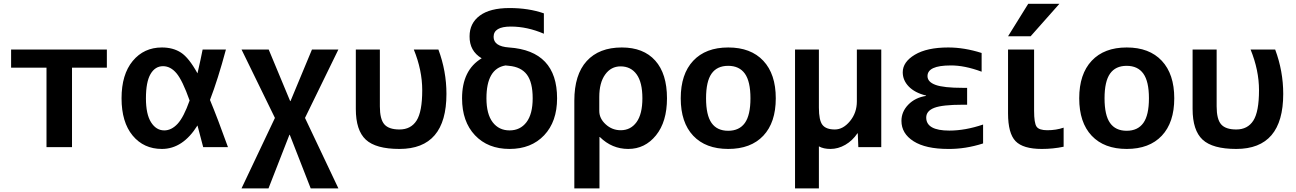

<svg xmlns="http://www.w3.org/2000/svg" viewBox="-20 -783 6899 1022"><path d="M363.3 -422.9V0H227.5V-422.9H39.1V-519.5H548.8V-422.9Z M1097.7 -251Q1138.7 -152.3 1193.4 0H1061.5Q1038.1 -87.9 1031.2 -115.2Q953.1 9.8 841.8 9.8Q745.1 9.8 686 -61.5Q627 -132.8 627 -259.8Q627 -386.7 686.5 -458.5Q746.1 -530.3 841.8 -530.3Q901.4 -530.3 943.4 -502.9Q985.4 -475.6 1031.2 -392.6Q1049.8 -473.6 1058.6 -519.5H1182.6Q1139.6 -359.4 1097.7 -251ZM989.3 -248Q951.2 -355.5 919.4 -393.1Q887.7 -430.7 847.7 -430.7Q805.7 -430.7 781.2 -388.7Q756.8 -346.7 756.8 -259.8Q756.8 -174.8 784.2 -131.8Q811.5 -88.9 854.5 -88.9Q892.6 -88.9 925.3 -124Q958 -159.2 989.3 -248Z M1524.4 -245.1H1526.4L1640.6 -519.5H1781.2L1603.5 -155.3L1781.2 219.7H1633.8L1522.5 -65.4H1520.5L1409.2 219.7H1265.6L1443.4 -155.3L1265.6 -519.5H1410.2Z M2356.4 -283.2Q2356.4 9.8 2106.4 9.8Q1980.5 9.8 1927.2 -39.6Q1874 -88.9 1874 -203.1V-519.5H2002V-216.8Q2002 -148.4 2025.9 -121.1Q2049.8 -93.8 2106.4 -93.8Q2167 -93.8 2197.3 -141.1Q2227.5 -188.5 2227.5 -302.7Q2227.5 -409.2 2182.6 -519.5H2313.5Q2356.4 -404.3 2356.4 -283.2Z M2439.5 -259.8Q2439.5 -410.2 2543.9 -472.7Q2478.5 -511.7 2479.5 -589.8Q2479.5 -659.2 2533.7 -699.7Q2587.9 -740.2 2692.4 -740.2Q2793.9 -740.2 2875 -711.9V-603.5Q2786.1 -641.6 2699.2 -641.6Q2607.4 -641.6 2607.4 -586.9Q2607.4 -536.1 2689.5 -530.3Q2945.3 -512.7 2945.3 -259.8Q2945.3 -135.7 2876.5 -63Q2807.6 9.8 2692.4 9.8Q2577.1 9.8 2508.3 -63Q2439.5 -135.7 2439.5 -259.8ZM2670.9 -434.6Q2569.3 -418 2569.3 -259.8Q2569.3 -175.8 2602.5 -132.3Q2635.7 -88.9 2692.4 -88.9Q2749 -88.9 2782.2 -132.3Q2815.4 -175.8 2815.4 -259.8Q2815.4 -344.7 2784.7 -385.7Q2753.9 -426.8 2689.5 -432.6Q2686.5 -433.6 2680.2 -433.6Q2673.8 -433.6 2670.9 -434.6Z M3283.2 -429.7Q3232.4 -429.7 3201.2 -386.2Q3169.9 -342.8 3169.9 -266.6V-192.4Q3169.9 -152.3 3204.1 -121.1Q3238.3 -89.8 3284.2 -89.8Q3336.9 -89.8 3368.2 -132.8Q3399.4 -175.8 3399.4 -259.8Q3399.4 -344.7 3368.7 -387.2Q3337.9 -429.7 3283.2 -429.7ZM3530.3 -259.8Q3530.3 -134.8 3471.7 -62.5Q3413.1 9.8 3324.2 9.8Q3237.3 9.8 3172.9 -53.7H3170.9V219.7H3037.1V-247.1Q3037.1 -385.7 3103 -458Q3168.9 -530.3 3290 -530.3Q3405.3 -530.3 3467.8 -460.4Q3530.3 -390.6 3530.3 -259.8Z M3669.9 -459.5Q3736.3 -530.3 3856.4 -530.3Q3976.6 -530.3 4043 -459.5Q4109.4 -388.7 4109.4 -259.8Q4109.4 -130.9 4043 -60.5Q3976.6 9.8 3856.4 9.8Q3736.3 9.8 3669.9 -60.5Q3603.5 -130.9 3603.5 -259.8Q3603.5 -388.7 3669.9 -459.5ZM3767.6 -128.4Q3796.9 -86.9 3856 -86.9Q3915 -86.9 3944.8 -128.4Q3974.6 -169.9 3974.6 -259.8Q3974.6 -349.6 3944.8 -391.1Q3915 -432.6 3856 -432.6Q3796.9 -432.6 3767.6 -391.1Q3738.3 -349.6 3738.3 -259.8Q3738.3 -169.9 3767.6 -128.4Z M4670.9 -519.5V0H4548.8L4545.9 -73.2H4543.9Q4517.6 -34.2 4479.5 -12.2Q4441.4 9.8 4400.4 9.8Q4363.3 9.8 4338.9 -3.9V219.7H4211.9V-519.5H4338.9V-210Q4338.9 -142.6 4357.9 -118.2Q4377 -93.8 4423.8 -93.8Q4467.8 -93.8 4504.4 -138.2Q4541 -182.6 4541 -243.2V-519.5Z M5033.2 -87.9Q5118.2 -87.9 5212.9 -120.1V-19.5Q5119.1 10.7 5027.3 9.8Q4907.2 9.8 4842.8 -31.2Q4778.3 -72.3 4778.3 -139.6Q4778.3 -188.5 4814.9 -226.1Q4851.6 -263.7 4909.2 -272.5V-274.4Q4849.6 -289.1 4817.4 -322.3Q4785.2 -355.5 4785.2 -398.4Q4785.2 -453.1 4849.6 -491.7Q4914.1 -530.3 5027.3 -530.3Q5113.3 -530.3 5205.1 -501V-401.4Q5113.3 -435.5 5040 -434.6Q4917 -434.6 4917 -377.9Q4917 -346.7 4960 -331.1Q5002.9 -315.4 5105.5 -315.4H5127.9V-225.6H5105.5Q4996.1 -225.6 4953.1 -209Q4910.2 -192.4 4910.2 -157.2Q4910.2 -87.9 5033.2 -87.9Z M5484.4 -193.4Q5484.4 -127.9 5497.6 -108.9Q5510.7 -89.8 5554.7 -89.8Q5601.6 -89.8 5641.6 -103.5V-2Q5585.9 9.8 5525.4 9.8Q5425.8 9.8 5385.7 -31.7Q5345.7 -73.2 5345.7 -179.7V-519.5H5484.4ZM5453.1 -762.7H5619.1L5465.8 -589.8H5345.7Z M5791 -459.5Q5857.4 -530.3 5977.5 -530.3Q6097.7 -530.3 6164.1 -459.5Q6230.5 -388.7 6230.5 -259.8Q6230.5 -130.9 6164.1 -60.5Q6097.7 9.8 5977.5 9.8Q5857.4 9.8 5791 -60.5Q5724.6 -130.9 5724.6 -259.8Q5724.6 -388.7 5791 -459.5ZM5888.7 -128.4Q5918 -86.9 5977.1 -86.9Q6036.1 -86.9 6065.9 -128.4Q6095.7 -169.9 6095.7 -259.8Q6095.7 -349.6 6065.9 -391.1Q6036.1 -432.6 5977.1 -432.6Q5918 -432.6 5888.7 -391.1Q5859.4 -349.6 5859.4 -259.8Q5859.4 -169.9 5888.7 -128.4Z M6810.5 -283.2Q6810.5 9.8 6560.5 9.8Q6434.6 9.8 6381.3 -39.6Q6328.1 -88.9 6328.1 -203.1V-519.5H6456.1V-216.8Q6456.1 -148.4 6480 -121.1Q6503.9 -93.8 6560.5 -93.8Q6621.1 -93.8 6651.4 -141.1Q6681.6 -188.5 6681.6 -302.7Q6681.6 -409.2 6636.7 -519.5H6767.6Q6810.5 -404.3 6810.5 -283.2Z"/></svg>

Font: Mgen+ 1c bold
Style: Bold
Weight: 700
Designer: [Source Han Sans]
Ryoko NISHIZUKA  (kana & ideographs); Paul D. Hunt (Latin, Greek & Cyrillic); Wenlong ZHANG  (bopomofo
Version: Version 1.059.20150602